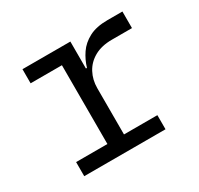

<svg xmlns="http://www.w3.org/2000/svg" viewBox="-116 -659 832 802"><g transform="rotate(-30 300.0 -258.0)"><path d="M77 -68H228V-448H77V-516H308V-386H313Q323 -420 343 -449.5Q363 -479 398 -497.5Q433 -516 487 -516H559V-436H462Q412 -436 377.5 -416.5Q343 -397 325.5 -364Q308 -331 308 -291V-68H469V0H77Z"/></g></svg>

Font: Lilex
Style: Regular
Weight: 400
Monospace: yes
Designer: Mike Abbink, Paul van der Laan, Pieter van Rosmalen, Mikhael Khrustik
Foundry: Mikhael Khrustik
Version: Version 2.510